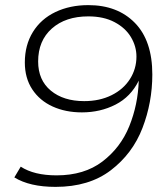

<svg xmlns="http://www.w3.org/2000/svg" viewBox="-20 -725 642 750"><path d="M575 -434Q575 -325 536.5 -225Q498 -125 413 -60Q328 5 197 5Q96 5 36 -32L61 -74Q113 -40 201 -40Q309 -40 380 -94Q451 -148 485 -232Q519 -316 522 -410Q491 -347 431.5 -316.5Q372 -286 300 -286Q236 -286 185.5 -309Q135 -332 106 -376Q77 -420 77 -481Q77 -549 108.5 -600Q140 -651 196.5 -678Q253 -705 325 -705Q439 -705 507 -635.5Q575 -566 575 -434ZM513 -504Q513 -544 491.5 -580Q470 -616 427.5 -638.5Q385 -661 325 -661Q236 -661 182.5 -613.5Q129 -566 129 -485Q129 -412 178.5 -371Q228 -330 309 -330Q369 -330 415.5 -353Q462 -376 487.5 -416Q513 -456 513 -504Z"/></svg>

Font: Montserrat Alternates Light
Style: Italic
Weight: 300
Italic angle: -11.3°
Designer: Julieta Ulanovsky
Foundry: Julieta Ulanovsky
Version: Version 7.200